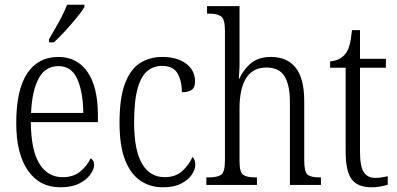

<svg xmlns="http://www.w3.org/2000/svg" viewBox="-20 -786 1689 816"><path d="M237 10Q148 10 98.5 -61.5Q49 -133 49 -263Q49 -404 95.5 -474Q142 -544 228 -544Q308 -544 352 -480Q396 -416 396 -298V-267H111Q112 -147 147.5 -90Q183 -33 246 -33Q292 -33 321 -57Q350 -81 365 -113Q371 -110 375.5 -103.5Q380 -97 380 -85Q380 -67 364 -44.5Q348 -22 316.5 -6Q285 10 237 10ZM334 -306Q333 -395 308.5 -450Q284 -505 229 -505Q172 -505 144 -452Q116 -399 112 -306ZM188 -619Q210 -656 231 -694Q252 -732 265 -766H339V-756Q329 -739 306.5 -711.5Q284 -684 258 -655.5Q232 -627 209 -606H188Z M672 10Q619 10 577.5 -17.5Q536 -45 512 -105Q488 -165 488 -264Q488 -371 511.5 -432Q535 -493 576 -518.5Q617 -544 669 -544Q733 -544 771 -515.5Q809 -487 809 -440Q809 -414 794.5 -404Q780 -394 753 -394Q753 -442 734.5 -474Q716 -506 669 -506Q633 -506 606.5 -484.5Q580 -463 565 -410.5Q550 -358 550 -265Q550 -148 583.5 -90.5Q617 -33 680 -33Q726 -33 755 -59.5Q784 -86 798 -119Q810 -108 810 -86Q810 -66 795 -43.5Q780 -21 749.5 -5.5Q719 10 672 10Z M857 0V-32H868Q905 -32 920.5 -44Q936 -56 936 -105V-656Q936 -704 920 -716Q904 -728 872 -728H860V-760H998V-514Q998 -496 996.5 -477Q995 -458 995 -451H997Q1013 -488 1045 -516Q1077 -544 1132 -544Q1200 -544 1236.5 -498.5Q1273 -453 1273 -356V-105Q1273 -56 1287 -44Q1301 -32 1338 -32H1344V0H1212V-354Q1212 -424 1189.5 -461.5Q1167 -499 1112 -499Q1055 -499 1026.5 -454.5Q998 -410 998 -326V-102Q998 -54 1013.5 -43Q1029 -32 1066 -32H1072V0Z M1559 10Q1501 10 1475 -23.5Q1449 -57 1449 -143V-498H1383V-525Q1425 -529 1446 -555Q1459 -570 1465.5 -594Q1472 -618 1476 -658H1510V-536H1620V-498H1510V-141Q1510 -79 1526 -54.5Q1542 -30 1574 -30Q1589 -30 1601.5 -32Q1614 -34 1628 -37V-1Q1615 3 1597 6.5Q1579 10 1559 10Z"/></svg>

Font: Noto Serif Condensed Light
Style: Regular
Weight: 300
Width: 3
Designer: Monotype Design Team
Foundry: Monotype Imaging Inc.
Version: Version 2.013